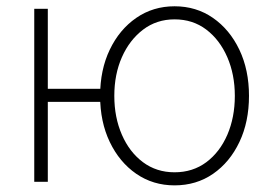

<svg xmlns="http://www.w3.org/2000/svg" viewBox="-20 -570 857 602"><path d="M87.4 0V-542.5H129.9V0ZM118.2 -250.5V-291.5H317.4V-250.5ZM527.3 11.2Q460 11.2 407.2 -25.1Q354.5 -61.5 324.2 -124.8Q293.9 -188 293.9 -269.5Q293.9 -351.1 324.2 -414.3Q354.5 -477.5 407.2 -513.9Q460 -550.3 527.3 -550.3Q595.2 -550.3 647.7 -513.9Q700.2 -477.5 730.5 -414.1Q760.7 -350.6 760.7 -269.5Q760.7 -188 730.7 -124.8Q700.7 -61.5 648.2 -25.1Q595.7 11.2 527.3 11.2ZM527.3 -29.8Q584.5 -29.8 627 -61.5Q669.4 -93.3 692.9 -147.7Q716.3 -202.1 716.3 -269.5Q716.3 -336.4 692.6 -390.9Q668.9 -445.3 626.7 -477.3Q584.5 -509.3 527.3 -509.3Q471.2 -509.3 428.7 -477.1Q386.2 -444.8 362.3 -390.9Q338.4 -336.9 338.4 -269.5Q338.4 -202.1 362.1 -147.7Q385.7 -93.3 428.2 -61.5Q470.7 -29.8 527.3 -29.8Z"/></svg>

Font: Inter 16pt ExtraLight
Style: Regular
Weight: 250
Version: Version 4.001;git-66647c0bb